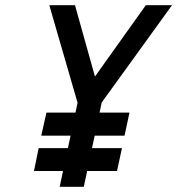

<svg xmlns="http://www.w3.org/2000/svg" viewBox="-20 -720 683 740"><path d="M372 -325 643 -700H542L346 -425L269 -700H170L279 -324L210 0H303ZM139 -197H460L479 -286H159ZM111 -61H431L450 -149H129Z"/></svg>

Font: Advent Pro SemiBold
Style: Italic
Weight: 600
Italic angle: -12°
Version: Version 3.000